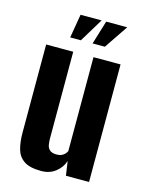

<svg xmlns="http://www.w3.org/2000/svg" viewBox="-103 -711 590 781"><g transform="rotate(15 192.5 -320.5)"><path d="M147.1 7.3Q99.3 7.3 75 -9.1Q50.6 -25.5 42.4 -55Q34.2 -84.5 34.2 -123.7V-495H148.2V-130.6Q148.2 -115.6 150.5 -102.8Q152.9 -89.9 162.1 -81.8Q171.4 -73.7 190.7 -73.7Q204.2 -73.7 212.6 -78Q221 -82.3 226.1 -88.2Q231.1 -94.1 233.5 -99.3V-495H347.5V0H250.1L241.3 -59.9Q232.6 -32.1 207.9 -12.4Q183.2 7.3 147.1 7.3ZM121.2 -548.1 138.1 -648H226.8L166.2 -548.1ZM215.5 -548.1 246 -648H334.6L267.3 -548.1Z"/></g></svg>

Font: Alumni Sans SC Thin
Style: Regular
Weight: 100
Designer: Robert E. Leuschke
Foundry: Robert E. Leuschke
Version: Version 1.018